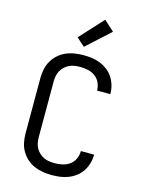

<svg xmlns="http://www.w3.org/2000/svg" viewBox="-143 -1069 885 1162"><g transform="rotate(15 300.0 -488.0)"><path d="M297 8Q269 8 241 3.5Q213 -1 187 -12.5Q161 -24 140 -43Q119 -62 105 -86.5Q91 -111 85.5 -139Q80 -167 80 -195V-540Q80 -568 85.5 -596Q91 -624 105 -648.5Q119 -673 140 -692Q161 -711 187 -722.5Q213 -734 241 -738.5Q269 -743 297 -743Q324 -743 350.5 -739.5Q377 -736 402 -726Q427 -716 448.5 -699.5Q470 -683 484.5 -660.5Q499 -638 506.5 -612Q514 -586 514 -560Q514 -559 514 -558Q514 -557 514 -557H431Q431 -557 431 -557.5Q431 -558 431 -558Q431 -583 420.5 -606Q410 -629 390 -643.5Q370 -658 346 -663.5Q322 -669 297 -669Q280 -669 262 -666.5Q244 -664 228 -656.5Q212 -649 199 -636.5Q186 -624 177.5 -608.5Q169 -593 166 -575.5Q163 -558 163 -540V-195Q163 -177 166 -159.5Q169 -142 177.5 -126.5Q186 -111 199 -98.5Q212 -86 228 -78.5Q244 -71 262 -68.5Q280 -66 297 -66Q322 -66 346 -71.5Q370 -77 390 -91.5Q410 -106 420.5 -129Q431 -152 431 -177Q431 -177 431 -177.5Q431 -178 431 -178H514Q514 -178 514 -177Q514 -176 514 -175Q514 -149 506.5 -123Q499 -97 484.5 -74.5Q470 -52 448.5 -35.5Q427 -19 402 -9Q377 1 350.5 4.5Q324 8 297 8ZM285 -792 234 -838 368 -984 432 -926Z"/></g></svg>

Font: Zed Sans Extended
Style: Regular
Weight: 400
Width: 7
Designer: Belleve Invis
Foundry: Belleve Invis
Version: Version 1.0.0; ttfautohint (v1.8.4)